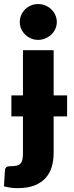

<svg xmlns="http://www.w3.org/2000/svg" viewBox="-46 -772 372 970"><path d="M146 -570.5Q127 -570.5 110.5 -577.8Q94 -585 81.2 -597.2Q68.5 -609.5 61.2 -625.8Q54 -642 54 -660.5Q54 -679.5 61.2 -696Q68.5 -712.5 81.2 -725Q94 -737.5 110.5 -744.5Q127 -751.5 146 -751.5Q165.5 -751.5 182.8 -744.5Q200 -737.5 213 -725Q226 -712.5 233.5 -696Q241 -679.5 241 -660.5Q241 -642 233.5 -625.8Q226 -609.5 213 -597.2Q200 -585 182.8 -577.8Q165.5 -570.5 146 -570.5ZM293 -184H225V1Q225 37.5 215.8 69.8Q206.5 102 185.2 126.2Q164 150.5 129.2 164.5Q94.5 178.5 43 178.5Q24 178.5 7.8 176.2Q-8.5 174 -26 169.5L-21 88Q-20 77.5 -14 72.5Q-8 67.5 10 67.5Q28 67.5 39.5 64.5Q51 61.5 57.8 54Q64.5 46.5 67.2 33.8Q70 21 70 1V-184H11.5V-290H70V-518.5H225V-290H293Z"/></svg>

Font: Lato 2
Style: Regular
Weight: 900
Designer: Lukasz Dziedzic with Adam Twardoch and Botio Nikoltchev
Foundry: tyPoland Lukasz Dziedzic
Version: Version 2.015; 2015-08-06; http://www.latofonts.com/